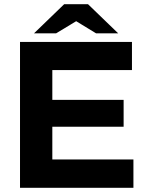

<svg xmlns="http://www.w3.org/2000/svg" viewBox="-20 -901 696 921"><path d="M76 0V-700H613V-565H231V-422H573V-293H231V-136H620V0ZM143 -741 288 -881H402L368 -813L249 -741ZM441 -741 323 -813 288 -881H402L547 -741Z"/></svg>

Font: REM SemiBold
Style: Regular
Weight: 600
Designer: Octavio Pardo
Foundry: Ashler Design
Version: Version 1.005;gftools[0.9.28]